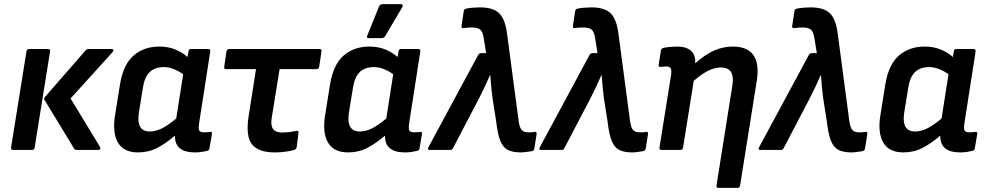

<svg xmlns="http://www.w3.org/2000/svg" viewBox="-20 -731 4803 936"><path d="M355 0Q345 0 341 -7L197 -244Q194 -250 198 -257L397 -485Q403 -492 413 -492H525Q531 -492 532.5 -487.5Q534 -483 529 -477L324 -251L468 -14Q471 -8 468 -4Q465 0 459 0ZM44 0Q33 0 34 -12L109 -480Q110 -492 122 -492H214Q226 -492 224 -480L149 -12Q147 0 137 0Z M653 12Q583 12 555 -36Q527 -84 541 -170L565 -320Q581 -417 631.5 -460.5Q682 -504 757 -504Q801 -504 836.5 -489Q872 -474 894 -453L899 -480Q900 -492 911 -492H995Q1007 -492 1005 -480L951 -133Q946 -102 952 -94Q958 -86 973 -86Q982 -86 990 -86.5Q998 -87 1004 -88Q1015 -90 1013 -77L1001 -7Q1000 3 987 5Q974 8 960.5 10Q947 12 930 12Q831 12 833 -70Q789 -32 746.5 -10Q704 12 653 12ZM657 -182Q643 -90 710 -90Q738 -90 768 -104.5Q798 -119 839 -153L873 -369Q851 -385 826.5 -394.5Q802 -404 779 -404Q735 -404 709.5 -379.5Q684 -355 676 -299Z M1320 12Q1239 12 1208 -28Q1177 -68 1192 -164L1228 -394H1083Q1071 -394 1073 -405L1084 -480Q1087 -492 1097 -492H1537Q1550 -492 1547 -480L1536 -405Q1534 -394 1523 -394H1343L1304 -152Q1294 -85 1354 -85Q1375 -85 1393 -87.5Q1411 -90 1426 -93Q1437 -95 1435 -83L1426 -12Q1424 -3 1414 0Q1397 5 1372 8.5Q1347 12 1320 12Z M1677 12Q1607 12 1579 -36Q1551 -84 1565 -170L1589 -320Q1605 -417 1655.5 -460.5Q1706 -504 1781 -504Q1825 -504 1860.5 -489Q1896 -474 1918 -453L1923 -480Q1924 -492 1935 -492H2019Q2031 -492 2029 -480L1975 -133Q1970 -102 1976 -94Q1982 -86 1997 -86Q2006 -86 2014 -86.5Q2022 -87 2028 -88Q2039 -90 2037 -77L2025 -7Q2024 3 2011 5Q1998 8 1984.5 10Q1971 12 1954 12Q1855 12 1857 -70Q1813 -32 1770.5 -10Q1728 12 1677 12ZM1681 -182Q1667 -90 1734 -90Q1762 -90 1792 -104.5Q1822 -119 1863 -153L1897 -369Q1875 -385 1850.5 -394.5Q1826 -404 1803 -404Q1759 -404 1733.5 -379.5Q1708 -355 1700 -299ZM1777 -545Q1765 -545 1771 -559L1828 -700Q1833 -711 1847 -711H1934Q1941 -711 1942.5 -706.5Q1944 -702 1941 -696L1859 -557Q1853 -545 1839 -545Z M2519 12Q2480 12 2456 0Q2432 -12 2419 -44.5Q2406 -77 2399 -138L2381 -252Q2378 -277 2375 -306Q2372 -335 2370 -365H2369Q2356 -335 2342 -305.5Q2328 -276 2313 -247L2189 -10Q2185 0 2175 0H2075Q2061 0 2069 -14L2311 -463Q2316 -472 2325 -472H2350L2338 -546Q2333 -578 2320 -587.5Q2307 -597 2280 -597Q2271 -597 2261 -596.5Q2251 -596 2240 -594Q2228 -592 2230 -605L2241 -677Q2242 -687 2253 -689Q2267 -692 2285 -693.5Q2303 -695 2320 -695Q2384 -695 2413.5 -666.5Q2443 -638 2452 -566L2509 -137Q2514 -106 2524.5 -96Q2535 -86 2554 -86Q2561 -86 2568 -86Q2575 -86 2585 -88Q2598 -90 2596 -77L2585 -7Q2583 4 2572 6Q2558 8 2544 10Q2530 12 2519 12Z M3062 12Q3023 12 2999 0Q2975 -12 2962 -44.5Q2949 -77 2942 -138L2924 -252Q2921 -277 2918 -306Q2915 -335 2913 -365H2912Q2899 -335 2885 -305.5Q2871 -276 2856 -247L2732 -10Q2728 0 2718 0H2618Q2604 0 2612 -14L2854 -463Q2859 -472 2868 -472H2893L2881 -546Q2876 -578 2863 -587.5Q2850 -597 2823 -597Q2814 -597 2804 -596.5Q2794 -596 2783 -594Q2771 -592 2773 -605L2784 -677Q2785 -687 2796 -689Q2810 -692 2828 -693.5Q2846 -695 2863 -695Q2927 -695 2956.5 -666.5Q2986 -638 2995 -566L3052 -137Q3057 -106 3067.5 -96Q3078 -86 3097 -86Q3104 -86 3111 -86Q3118 -86 3128 -88Q3141 -90 3139 -77L3128 -7Q3126 4 3115 6Q3101 8 3087 10Q3073 12 3062 12Z M3205 0Q3193 0 3195 -12L3251 -362Q3255 -390 3249.5 -398.5Q3244 -407 3227 -407Q3221 -407 3214 -406Q3207 -405 3200 -405Q3190 -403 3191 -416L3202 -485Q3204 -495 3216 -498Q3232 -501 3249.5 -502.5Q3267 -504 3281 -504Q3326 -504 3349 -483Q3372 -462 3369 -422Q3417 -465 3461 -484.5Q3505 -504 3552 -504Q3696 -504 3669 -335L3588 173Q3586 185 3576 185H3483Q3471 185 3473 173L3551 -319Q3563 -402 3494 -402Q3465 -402 3434 -387Q3403 -372 3362 -337L3310 -12Q3308 0 3297 0Z M4131 12Q4092 12 4068 0Q4044 -12 4031 -44.5Q4018 -77 4011 -138L3993 -252Q3990 -277 3987 -306Q3984 -335 3982 -365H3981Q3968 -335 3954 -305.5Q3940 -276 3925 -247L3801 -10Q3797 0 3787 0H3687Q3673 0 3681 -14L3923 -463Q3928 -472 3937 -472H3962L3950 -546Q3945 -578 3932 -587.5Q3919 -597 3892 -597Q3883 -597 3873 -596.5Q3863 -596 3852 -594Q3840 -592 3842 -605L3853 -677Q3854 -687 3865 -689Q3879 -692 3897 -693.5Q3915 -695 3932 -695Q3996 -695 4025.5 -666.5Q4055 -638 4064 -566L4121 -137Q4126 -106 4136.5 -96Q4147 -86 4166 -86Q4173 -86 4180 -86Q4187 -86 4197 -88Q4210 -90 4208 -77L4197 -7Q4195 4 4184 6Q4170 8 4156 10Q4142 12 4131 12Z M4384 12Q4314 12 4286 -36Q4258 -84 4272 -170L4296 -320Q4312 -417 4362.5 -460.5Q4413 -504 4488 -504Q4532 -504 4567.5 -489Q4603 -474 4625 -453L4630 -480Q4631 -492 4642 -492H4726Q4738 -492 4736 -480L4682 -133Q4677 -102 4683 -94Q4689 -86 4704 -86Q4713 -86 4721 -86.5Q4729 -87 4735 -88Q4746 -90 4744 -77L4732 -7Q4731 3 4718 5Q4705 8 4691.5 10Q4678 12 4661 12Q4562 12 4564 -70Q4520 -32 4477.5 -10Q4435 12 4384 12ZM4388 -182Q4374 -90 4441 -90Q4469 -90 4499 -104.5Q4529 -119 4570 -153L4604 -369Q4582 -385 4557.5 -394.5Q4533 -404 4510 -404Q4466 -404 4440.5 -379.5Q4415 -355 4407 -299Z"/></svg>

Font: Sofia Sans
Style: Bold Italic
Weight: 700
Italic angle: -9°
Designer: Botio Nikoltchev, Ani Petrova
Foundry: lettersoup
Version: Version 4.101; ttfautohint (v1.8.4.7-5d5b)